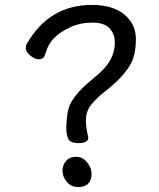

<svg xmlns="http://www.w3.org/2000/svg" viewBox="-20 -739 640 774"><path d="M293.9 15.1Q267.1 15.1 249.5 -5.9Q231.9 -26.9 231.9 -50.8Q231.9 -74.2 246.6 -90.6Q261.2 -106.9 287.1 -106.9Q313 -106.9 331.1 -84.5Q349.1 -62 349.1 -39.1Q349.1 15.1 293.9 15.1ZM297.9 -162.1Q261.2 -162.1 254.2 -181.2Q247.1 -200.2 247.1 -224.1Q247.1 -247.1 252 -281.5Q256.8 -315.9 278.8 -345.5Q300.8 -375 328.4 -398.9Q356 -422.9 382.8 -445.8Q442.9 -500 442.9 -567.9Q442.9 -602.1 421.4 -625Q399.9 -647.9 353 -647.9Q304.2 -647.9 263.7 -629.4Q223.1 -610.8 198 -585.4Q172.9 -560.1 161.1 -517.1Q154.8 -500 137.2 -500Q120.1 -500 102.1 -514.9Q84 -529.8 84 -543.9Q84 -556.2 86.9 -560.1Q176.8 -719.2 350.1 -719.2Q434.1 -719.2 481 -680.7Q527.8 -642.1 527.8 -581.1Q527.8 -521 507.8 -482.9Q480 -430.2 401.9 -369.1Q372.1 -346.2 349.1 -318.6Q326.2 -291 326.2 -253.9Q326.2 -225.1 335.9 -185.1Q335.9 -162.1 297.9 -162.1Z"/></svg>

Font: LXGW WenKai Screen
Style: Regular
Weight: 400
Designer: LXGW / Fontworks Inc.
Foundry: LXGW / Fontworks Inc.
Version: Version 1.510;January 18,2025